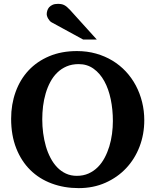

<svg xmlns="http://www.w3.org/2000/svg" viewBox="-20 -949 796 985"><path d="M559.1 -328.1Q559.1 -386.7 548.1 -439.7Q537.1 -492.7 515.1 -532.7Q493.2 -572.8 460.2 -596.4Q427.2 -620.1 383.8 -620.1Q349.1 -620.1 321.8 -608.4Q294.4 -596.7 273.7 -576.4Q252.9 -556.2 238.3 -528.8Q223.6 -501.5 214.4 -470Q205.1 -438.5 200.9 -404.5Q196.8 -370.6 196.8 -336.9Q196.8 -301.3 201.4 -266.1Q206.1 -231 215.3 -198.7Q224.6 -166.5 239.3 -138.7Q253.9 -110.8 273.4 -90.6Q293 -70.3 318.1 -58.6Q343.3 -46.9 374 -46.9Q407.2 -46.9 434.1 -58.8Q460.9 -70.8 481.4 -91.3Q502 -111.8 516.6 -139.2Q531.2 -166.5 540.8 -197.8Q550.3 -229 554.7 -262.5Q559.1 -295.9 559.1 -328.1ZM720.2 -332Q720.2 -260.3 696 -197Q671.9 -133.8 627.4 -86.4Q583 -39.1 521 -11.5Q459 16.1 383.8 16.1Q309.1 16.1 245.4 -7.6Q181.6 -31.2 135.5 -76.7Q89.4 -122.1 63.2 -188.5Q37.1 -254.9 37.1 -339.8Q37.1 -413.6 60.1 -477.3Q83 -541 126.2 -587.4Q169.4 -633.8 232.2 -660.4Q294.9 -687 375 -687Q426.8 -687 472.7 -674.1Q518.6 -661.1 556.9 -637.9Q595.2 -614.7 625.5 -582.3Q655.8 -549.8 676.8 -510.3Q697.8 -470.7 709 -425.5Q720.2 -380.4 720.2 -332ZM406.7 -746.1 244.6 -834.5Q239.3 -837.4 234.9 -842.5Q230.5 -847.7 227.1 -853.5Q223.6 -859.4 221.7 -865.5Q219.7 -871.6 219.7 -876.5Q219.7 -885.3 222.7 -894.8Q225.6 -904.3 232.2 -911.9Q238.8 -919.4 249.8 -924.3Q260.7 -929.2 276.9 -929.2Q287.1 -929.2 294.9 -927.7Q302.7 -926.3 309.8 -922.6Q316.9 -918.9 324 -912.8Q331.1 -906.7 339.8 -897.5L476.6 -746.1Z"/></svg>

Font: Charis SIL Afr
Style: Bold
Weight: 700
Foundry: SIL International
Version: Version 5.000